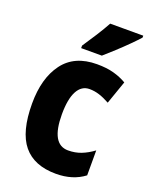

<svg xmlns="http://www.w3.org/2000/svg" viewBox="-145 -845 737 933"><g transform="rotate(20 223.5 -378.0)"><path d="M261 10Q148 10 92 -58Q36 -126 36 -272Q36 -403 94 -481Q152 -559 268 -559Q318 -559 354.5 -549Q391 -539 422 -521L380 -401Q351 -417 326 -425Q301 -433 275 -433Q234 -433 212 -392Q190 -351 190 -272Q190 -117 278 -117Q314 -117 345 -129Q376 -141 407 -164V-35Q348 10 261 10ZM431 -756Q415 -738 387.5 -710.5Q360 -683 329.5 -655Q299 -627 275 -606H168V-619Q193 -656 217.5 -694.5Q242 -733 260 -766H431Z"/></g></svg>

Font: Noto Sans Gujarati UI Condensed ExtraBold
Style: Regular
Weight: 800
Width: 3
Designer: Jelle Bosma - Monotype Design Team, Universal Thirst
Foundry: Monotype Imaging Inc.
Version: Version 2.106; ttfautohint (v1.8.4.7-5d5b)